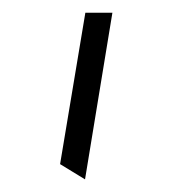

<svg xmlns="http://www.w3.org/2000/svg" viewBox="-20 -770 270 301"><path d="M113.3 -488.8 74.2 -512.7 113.8 -750H156.2Z"/></svg>

Font: Pinar Regular
Style: Regular
Weight: 400
Designer: Amin Abedi
Version: Version 3.000